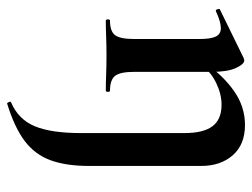

<svg xmlns="http://www.w3.org/2000/svg" viewBox="-106 -332 720 549"><g transform="rotate(90 254.5 -58.0)"><path d="M277 282Q275 283 272.5 277.5Q270 272 273 271Q322 250 341.5 203Q361 156 361 71V-225Q361 -279 341.5 -305Q322 -331 280 -331Q250 -331 218.5 -316Q187 -301 168 -275L163 -287Q198 -337 242 -367.5Q286 -398 338 -398Q394 -398 424.5 -363Q455 -328 455 -273V48Q455 114 438.5 158.5Q422 203 383.5 232Q345 261 277 282ZM39 0Q36 0 36 -6Q36 -12 39 -12Q70 -12 81 -26.5Q92 -41 92 -81V-269Q92 -300 85 -314.5Q78 -329 61 -329Q52 -329 40 -325.5Q28 -322 13 -315Q9 -313 7 -319Q5 -325 7 -326L146 -394Q152 -396 153 -396Q164 -396 175 -372Q186 -348 186 -303V-81Q186 -41 197.5 -26.5Q209 -12 240 -12Q243 -12 243 -6Q243 0 240 0Q220 0 194 -1Q168 -2 139 -2Q111 -2 85 -1Q59 0 39 0Z"/></g></svg>

Font: Cormorant
Style: Bold
Weight: 700
Designer: Christian Thalmann (Catharsis Fonts)
Foundry: Catharsis Fonts
Version: Version 4.000